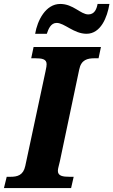

<svg xmlns="http://www.w3.org/2000/svg" viewBox="-37 -952 574 972"><path d="M401 -781C473 -781 506 -864 517 -932H457C452 -905 441 -879 410 -879C371 -879 334 -932 268 -932C194 -932 152 -848 141 -781H200C208 -805 220 -836 250 -836C289 -836 337 -781 401 -781ZM-17 0H323L336 -57H316C281 -57 256 -61 256 -87C256 -99 261 -112 266 -135L364 -600C374 -650 406 -657 442 -657H462L474 -714H133L121 -657H141C176 -657 199 -653 199 -627C199 -621 198 -610 193 -589L91 -112C81 -64 50 -57 16 -57H-3Z"/></svg>

Font: Noto Serif SemiCondensed Extra
Style: Italic
Weight: 800
Width: 4
Italic angle: -12°
Designer: Monotype Design Team
Foundry: Monotype Imaging Inc.
Version: Version 1.901